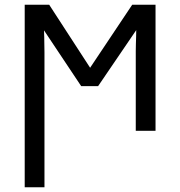

<svg xmlns="http://www.w3.org/2000/svg" viewBox="-20 -556 766 816"><path d="M85 240V-536H189L363 -268L542 -536H641V0H557V-338Q557 -352 557.5 -368Q558 -384 558.5 -400Q559 -416 559 -428L397 -190H325L167 -427Q168 -414 168 -398Q168 -382 168.5 -365Q169 -348 169 -333V240Z"/></svg>

Font: Noto Sans Ambassadori
Style: Regular
Weight: 400
Designer: Monotype Design Team
Foundry: Monotype Imaging Inc.
Version: Version 2.013